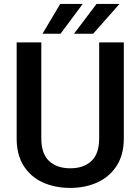

<svg xmlns="http://www.w3.org/2000/svg" viewBox="-20 -921 694 951"><path d="M471.2 -710.9H593.3V-235.8Q593.3 -154.8 558.1 -100.1Q522.9 -45.4 462.9 -17.8Q402.8 9.8 328.1 9.8Q251.5 9.8 191.4 -17.8Q131.3 -45.4 96.9 -100.1Q62.5 -154.8 62.5 -235.8V-710.9H184.6V-235.8Q184.6 -159.2 223.4 -123.3Q262.2 -87.4 328.1 -87.4Q394 -87.4 432.6 -123.3Q471.2 -159.2 471.2 -235.8ZM346.7 -753.9 458 -901.4H571.8L441.4 -753.9ZM190.4 -753.9 278.3 -901.4H389.6L279.8 -753.9Z"/></svg>

Font: Vazirmatn RD Medium
Style: Regular
Weight: 500
Designer: Saber Rastikerdar
Foundry: Saber Rastikerdar
Version: Version 33.003